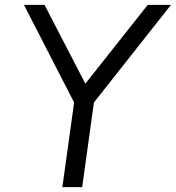

<svg xmlns="http://www.w3.org/2000/svg" viewBox="-20 -765 719 785"><path d="M235 0 283 -346 78 -745H162L329 -423L584 -745H679L364 -346L316 0Z"/></svg>

Font: Kosmopol Plus Jakarta Sans Italic It
Style: Regular
Weight: 400
Italic angle: -8.04999°
Designer: Gumpita Rahayu
Foundry: Tokotype
Version: Version 2.006